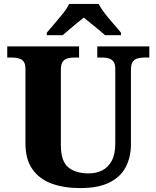

<svg xmlns="http://www.w3.org/2000/svg" viewBox="-20 -951 799 981"><path d="M390 10Q307 10 244 -13Q181 -36 145.5 -86.5Q110 -137 110 -218V-598Q110 -624 101 -636Q92 -648 76.5 -652.5Q61 -657 43 -657H17V-714H384V-657H358Q340 -657 324.5 -652.5Q309 -648 300 -635Q291 -622 291 -594V-210Q291 -127 329 -96Q367 -65 433 -65Q472 -65 502.5 -80.5Q533 -96 551 -129.5Q569 -163 569 -217V-598Q569 -624 560 -636Q551 -648 536.5 -652.5Q522 -657 503 -657H477V-714H743V-657H717Q698 -657 682.5 -652.5Q667 -648 658 -635Q649 -622 649 -594V-215Q649 -148 622.5 -97.5Q596 -47 539 -18.5Q482 10 390 10ZM219 -784Q235 -803 257.5 -829Q280 -855 301.5 -882Q323 -909 333 -931H484Q495 -909 516 -882Q537 -855 560 -829Q583 -803 598 -784V-771H517Q505 -782 485 -798.5Q465 -815 444 -832Q423 -849 408 -861Q393 -849 372 -832Q351 -815 332 -798.5Q313 -782 300 -771H219Z"/></svg>

Font: Noto Serif Khmer ExtraBold
Style: Regular
Weight: 800
Version: Version 2.003